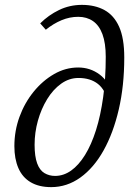

<svg xmlns="http://www.w3.org/2000/svg" viewBox="-20 -760 531 788"><path d="M190 8Q140 8 106 -12Q72 -32 55.5 -70Q39 -108 39 -160Q39 -223 60 -280.5Q81 -338 118 -383.5Q155 -429 202 -456Q249 -483 301 -483Q350 -483 388.5 -454.5Q427 -426 440 -372H450L425 -337Q413 -391 382 -415.5Q351 -440 302 -440Q264 -440 231 -416.5Q198 -393 173.5 -353Q149 -313 135.5 -264.5Q122 -216 122 -166Q122 -118 132.5 -89.5Q143 -61 162.5 -49.5Q182 -38 206 -38Q241 -38 272 -60Q303 -82 329 -124Q355 -166 374 -226Q393 -286 403.5 -362Q414 -438 414 -527Q414 -583 400.5 -619.5Q387 -656 361.5 -673.5Q336 -691 301 -691Q266 -691 232.5 -677Q199 -663 168 -638L145 -664Q179 -698 222.5 -719Q266 -740 316 -740Q370 -740 409 -718.5Q448 -697 469 -650Q490 -603 490 -524Q490 -408 467.5 -311Q445 -214 405 -142.5Q365 -71 310 -31.5Q255 8 190 8Z"/></svg>

Font: Source Serif 4 18pt
Style: Italic
Weight: 400
Italic angle: -12°
Designer: Frank Grießhammer
Foundry: Adobe Systems Incorporated
Version: Version 4.004;hotconv 1.0.116;makeotfexe 2.5.65601